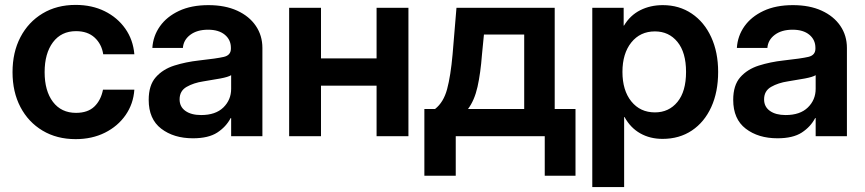

<svg xmlns="http://www.w3.org/2000/svg" viewBox="-20 -547 3475 771"><path d="M283.7 11.7Q208 11.7 150.9 -22.5Q93.8 -56.6 62 -117.2Q30.3 -177.7 30.3 -257.3Q30.3 -336.9 62 -397.7Q93.8 -458.5 150.9 -492.9Q208 -527.3 283.7 -527.3Q349.1 -527.3 400.4 -502Q451.7 -476.6 483.2 -431.9Q514.6 -387.2 519.5 -329.1H394.5Q388.2 -370.1 360.1 -396Q332 -421.9 285.2 -421.9Q226.1 -421.9 192.6 -377.2Q159.2 -332.5 159.2 -257.3Q159.2 -182.1 192.6 -137.9Q226.1 -93.8 285.2 -93.8Q332.5 -93.8 358.9 -119.1Q385.3 -144.5 393.6 -187H519.5Q515.6 -129.9 484.4 -85Q453.1 -40 401.4 -14.2Q349.6 11.7 283.7 11.7Z M754.9 8.3Q677.7 8.3 627.4 -30.3Q577.1 -68.8 577.1 -146Q577.1 -204.6 605.5 -236.8Q633.8 -269 679.9 -283.7Q726.1 -298.3 779.3 -304.2Q850.6 -312 878.9 -318.6Q907.2 -325.2 907.2 -351.6V-355Q907.2 -387.2 882.8 -407.5Q858.4 -427.7 815.4 -427.7Q771.5 -427.7 744.1 -407.2Q716.8 -386.7 714.4 -354.5H591.8Q594.7 -402.3 622.1 -441.2Q649.4 -480 698.7 -503.2Q748 -526.4 816.9 -526.4Q883.8 -526.4 932.4 -504.2Q981 -481.9 1007.3 -443.1Q1033.7 -404.3 1033.7 -354.5V0H908.2V-72.8H906.2Q887.7 -37.6 852.3 -14.6Q816.9 8.3 754.9 8.3ZM787.6 -85Q845.7 -85 877 -115.5Q908.2 -146 908.2 -190.4V-245.1Q896.5 -237.8 865.2 -231.9Q834 -226.1 796.4 -220.2Q757.8 -214.4 729.5 -198.2Q701.2 -182.1 701.2 -147.9Q701.2 -118.2 724.6 -101.6Q748 -85 787.6 -85Z M1269 -515.6V-312.5H1492.2V-515.6H1620.1V0H1492.2V-203.1H1269V0H1141.1V-515.6Z M1684.1 158.7V-109.4H1727.1Q1761.2 -136.2 1775.4 -189Q1789.6 -241.7 1797.4 -328.6L1813 -515.6H2207.5V-109.4H2291V158.7H2167.5V0H1810.1V158.7ZM1859.4 -109.4H2085V-408.2H1923.3L1915.5 -328.6Q1909.7 -252.4 1897.5 -198.2Q1885.3 -144 1859.4 -109.4Z M2358.4 204.1V-515.6H2484.4V-444.3H2485.8Q2510.3 -485.4 2550.8 -505.9Q2591.3 -526.4 2641.6 -526.4Q2707.5 -526.4 2757.8 -492.4Q2808.1 -458.5 2835.9 -397.9Q2863.8 -337.4 2863.8 -258.3Q2863.8 -177.7 2836.2 -117.2Q2808.6 -56.6 2758.3 -22.9Q2708 10.7 2640.6 10.7Q2590.3 10.7 2551 -11.5Q2511.7 -33.7 2487.8 -77.1H2486.3V204.1ZM2609.9 -95.7Q2666 -95.7 2700.4 -137.7Q2734.9 -179.7 2734.9 -258.3Q2734.9 -336.4 2700.4 -378.7Q2666 -420.9 2609.9 -420.9Q2550.8 -420.9 2515.1 -376.5Q2479.5 -332 2479.5 -258.3Q2479.5 -184.1 2515.1 -139.9Q2550.8 -95.7 2609.9 -95.7Z M3102.1 8.3Q3024.9 8.3 2974.6 -30.3Q2924.3 -68.8 2924.3 -146Q2924.3 -204.6 2952.6 -236.8Q2981 -269 3027.1 -283.7Q3073.2 -298.3 3126.5 -304.2Q3197.8 -312 3226.1 -318.6Q3254.4 -325.2 3254.4 -351.6V-355Q3254.4 -387.2 3230 -407.5Q3205.6 -427.7 3162.6 -427.7Q3118.7 -427.7 3091.3 -407.2Q3064 -386.7 3061.5 -354.5H2939Q2941.9 -402.3 2969.2 -441.2Q2996.6 -480 3045.9 -503.2Q3095.2 -526.4 3164.1 -526.4Q3231 -526.4 3279.5 -504.2Q3328.1 -481.9 3354.5 -443.1Q3380.9 -404.3 3380.9 -354.5V0H3255.4V-72.8H3253.4Q3234.9 -37.6 3199.5 -14.6Q3164.1 8.3 3102.1 8.3ZM3134.8 -85Q3192.9 -85 3224.1 -115.5Q3255.4 -146 3255.4 -190.4V-245.1Q3243.7 -237.8 3212.4 -231.9Q3181.2 -226.1 3143.6 -220.2Q3105 -214.4 3076.7 -198.2Q3048.3 -182.1 3048.3 -147.9Q3048.3 -118.2 3071.8 -101.6Q3095.2 -85 3134.8 -85Z"/></svg>

Font: Inter Display Semi Bold
Style: Regular
Weight: 600
Designer: Rasmus Andersson
Foundry: rsms
Version: Version 4.000;git-37864ae